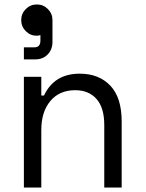

<svg xmlns="http://www.w3.org/2000/svg" viewBox="-20 -840 652 860"><path d="M75 -750Q75 -779 95.5 -799.5Q116 -820 145 -820Q174 -820 194.5 -799.5Q215 -779 215 -750V-652Q215 -618 193.5 -596Q172 -574 138 -574H87V-628H134Q161 -628 161 -658V-683Q153 -680 144 -680Q116 -680 95.5 -700.5Q75 -721 75 -750ZM165 0H87V-496H165V-412H177Q223 -510 337 -510Q423 -510 474 -456.5Q525 -403 525 -296V0H447V-280Q447 -358 412 -397Q377 -436 317 -436Q246 -436 205.5 -387.5Q165 -339 165 -258Z"/></svg>

Font: Space Mono
Style: Regular
Weight: 400
Monospace: yes
Designer: Colophon Foundry / Benjamin Critton
Foundry: Colophon Foundry
Version: Version 1.000;PS 1.003;hotconv 1.0.81;makeotf.lib2.5.63406